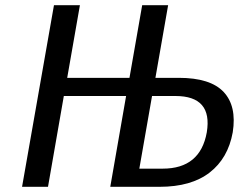

<svg xmlns="http://www.w3.org/2000/svg" viewBox="-20 -720 940 740"><path d="M65 0 188 -700H288L239 -420H479L528 -700H628L579 -420H669Q791 -420 842 -365.5Q893 -311 877 -210Q859 -110 788 -55Q717 0 595 0H405L466 -350H226L165 0ZM517 -70H607Q752 -70 777 -210Q800 -350 656 -350H566Z"/></svg>

Font: Scada
Style: Italic
Weight: 400
Italic angle: -10°
Designer: Jovanny Lemonad
Foundry: Jovanny Lemonad
Version: Version 4.100;PS 004.100;hotconv 1.0.88;makeotf.lib2.5.64775